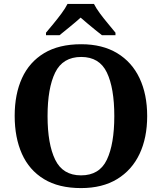

<svg xmlns="http://www.w3.org/2000/svg" viewBox="-20 -951 827 981"><path d="M394 10Q280 10 204.5 -36Q129 -82 92 -165Q55 -248 55 -359Q55 -470 92.5 -552Q130 -634 205.5 -679.5Q281 -725 395 -725Q503 -725 578.5 -679.5Q654 -634 693 -551.5Q732 -469 732 -358Q732 -247 693 -164.5Q654 -82 578.5 -36Q503 10 394 10ZM394 -55Q488 -55 526 -135Q564 -215 564 -358Q564 -501 526 -580.5Q488 -660 395 -660Q301 -660 262 -580.5Q223 -501 223 -358Q223 -215 262 -135Q301 -55 394 -55ZM215 -784Q231 -803 252.5 -829Q274 -855 294 -882Q314 -909 325 -931H460Q471 -909 491 -882Q511 -855 533 -829Q555 -803 570 -784V-771H501Q487 -782 467 -798Q447 -814 427 -831Q407 -848 392 -861Q370 -841 337.5 -814.5Q305 -788 284 -771H215Z"/></svg>

Font: Noto Serif
Style: Bold
Weight: 700
Designer: Monotype Design Team
Foundry: Monotype Imaging Inc.
Version: Version 2.014